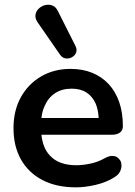

<svg xmlns="http://www.w3.org/2000/svg" viewBox="-20 -795 582 825"><path d="M306 10Q223 10 163 -21Q103 -52 70.5 -109Q38 -166 38 -244Q38 -320 69.5 -377Q101 -434 156.5 -466.5Q212 -499 283 -499Q335 -499 376.5 -482Q418 -465 447.5 -433Q477 -401 492.5 -355.5Q508 -310 508 -253Q508 -235 495.5 -225.5Q483 -216 460 -216H158Q164 -158 195 -126Q233 -85 308 -85Q334 -85 366.5 -91.5Q399 -98 428 -114Q447 -125 461 -125Q463 -125 472 -124Q481 -123 490.5 -113Q500 -103 501 -94Q502 -85 502 -82Q502 -71 495.5 -57.5Q489 -44 471 -33Q436 -11 390.5 -0.5Q345 10 306 10ZM391 -350Q377 -381 351.5 -397.5Q326 -414 288 -414Q246 -414 216.5 -394.5Q187 -375 172 -340Q161 -317 158 -288H404Q402 -324 391 -350ZM238 -560 141 -700Q130 -717 132.5 -732Q135 -747 146.5 -758Q158 -769 173.5 -773Q189 -777 204.5 -771.5Q220 -766 229 -747L304 -598Q312 -582 307 -569Q302 -556 289 -549Q276 -542 262 -544Q248 -546 238 -560Z"/></svg>

Font: Nunito
Style: Bold
Weight: 700
Designer: Vernon Adams
Foundry: Vernon Adams
Version: Version 3.602